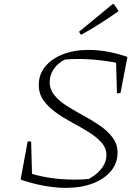

<svg xmlns="http://www.w3.org/2000/svg" viewBox="-20 -901 679 931"><path d="M80 -30 103 -68Q211 -30 343 -30Q382 -30 420 -34L395 -26Q441 -46 468.5 -79Q496 -112 496 -149Q496 -183 472 -210Q448 -237 411 -260Q374 -283 332 -305.5Q290 -328 252.5 -354.5Q215 -381 191.5 -413.5Q168 -446 168 -489Q168 -540 199 -578Q230 -616 284.5 -637.5Q339 -659 410 -659Q454 -659 501.5 -650.5Q549 -642 598 -625L582 -588Q531 -601 472 -608Q413 -615 360 -615Q338 -615 318 -614Q298 -613 281 -610L303 -616Q265 -600 243 -569.5Q221 -539 221 -504Q221 -467 244.5 -438.5Q268 -410 305.5 -386.5Q343 -363 385.5 -340Q428 -317 465 -291.5Q502 -266 526 -234Q550 -202 550 -161Q550 -110 518 -71.5Q486 -33 429.5 -11.5Q373 10 299 10Q251 10 195 0Q139 -10 80 -30ZM136 -26 80 -30 114 -215H131ZM547 -449 542 -630 598 -625 564 -449ZM373 -732 363 -747 526 -881H533L555 -847Q511 -816 466.5 -787.5Q422 -759 373 -732Z"/></svg>

Font: Piazzolla Thin Thin
Style: Italic
Weight: 250
Italic angle: -11.3°
Version: Version 2.005